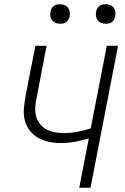

<svg xmlns="http://www.w3.org/2000/svg" viewBox="-20 -886 590 906"><path d="M354 0 399 -233Q366 -223 333 -217Q300 -211 267 -211Q238 -211 210 -217Q182 -223 158.5 -236.5Q135 -250 119 -272Q103 -294 96.5 -320.5Q90 -347 93 -376.5Q96 -406 101 -435L147 -670H200L153 -426Q148 -404 146.5 -381.5Q145 -359 150 -339Q155 -319 167.5 -302.5Q180 -286 198 -276Q216 -266 237.5 -262Q259 -258 281 -258Q312 -258 344 -264Q376 -270 408 -280L484 -670H537L407 0ZM479 -774Q467 -774 457 -778Q447 -782 441 -790.5Q435 -799 433 -810Q431 -821 434 -833Q435 -840 439.5 -847Q444 -854 450 -858.5Q456 -863 463.5 -864.5Q471 -866 479 -866Q490 -866 500 -862Q510 -858 516.5 -849.5Q523 -841 524.5 -830Q526 -819 523 -807Q522 -800 518 -793Q514 -786 507.5 -781.5Q501 -777 493.5 -775.5Q486 -774 479 -774ZM263 -774Q252 -774 242 -778Q232 -782 225.5 -790.5Q219 -799 217.5 -810Q216 -821 219 -833Q220 -840 224 -847Q228 -854 234.5 -858.5Q241 -863 248.5 -864.5Q256 -866 263 -866Q275 -866 285 -862Q295 -858 301 -849.5Q307 -841 309 -830Q311 -819 308 -807Q307 -800 302.5 -793Q298 -786 292 -781.5Q286 -777 278.5 -775.5Q271 -774 263 -774Z"/></svg>

Font: Lode Dark Term
Style: Italic
Weight: 400
Italic angle: -11°
Monospace: yes
Designer: Belleve Invis
Foundry: Belleve Invis
Version: Version 29.2.0